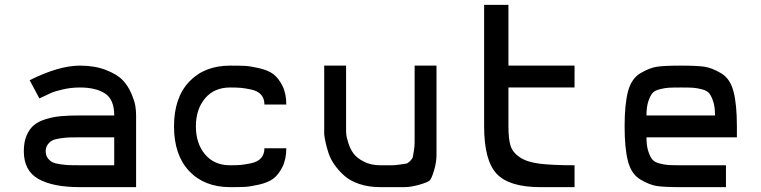

<svg xmlns="http://www.w3.org/2000/svg" viewBox="-20 -770 3130 790"><path d="M309 0Q197 0 137.5 -34Q78 -68 78 -148Q78 -185 89 -211.5Q100 -238 118.5 -254Q137 -270 167.5 -279.5Q198 -289 230.5 -292Q263 -295 309 -295H450Q450 -361 412 -385.5Q374 -410 309 -410Q272 -410 238 -402Q204 -394 190 -387.5Q176 -381 142 -365L102 -440Q222 -500 309 -500Q370 -500 416 -482Q462 -464 484.5 -440.5Q507 -417 520.5 -385Q534 -353 537 -333.5Q540 -314 540 -295V0ZM309 -90H450V-205H309Q281 -205 266 -204.5Q251 -204 229 -201Q207 -198 196 -192.5Q185 -187 176.5 -175.5Q168 -164 168 -148Q168 -131 176.5 -119.5Q185 -108 196 -102.5Q207 -97 229 -94Q251 -91 265.5 -90.5Q280 -90 309 -90Z M927 0Q821 0 758.5 -66Q696 -132 696 -250Q696 -368 758.5 -434Q821 -500 927 -500Q965 -500 987 -499Q1009 -498 1046 -489.5Q1083 -481 1104 -465.5Q1125 -450 1141.5 -418Q1158 -386 1158 -340H1068Q1068 -365 1054 -380.5Q1040 -396 1014 -401.5Q988 -407 971.5 -408.5Q955 -410 929 -410H927Q861 -410 823.5 -365Q786 -320 786 -250Q786 -180 823.5 -135Q861 -90 927 -90H929Q955 -90 971.5 -91.5Q988 -93 1014 -98.5Q1040 -104 1054 -119.5Q1068 -135 1068 -160H1158Q1158 -114 1141.5 -82Q1125 -50 1104 -34.5Q1083 -19 1046 -10.5Q1009 -2 987 -1Q965 0 927 0Z M1545 0Q1498 0 1460 -12.5Q1422 -25 1398.5 -45.5Q1375 -66 1357.5 -90.5Q1340 -115 1332 -139.5Q1324 -164 1319.5 -184.5Q1315 -205 1314 -218V-230V-500H1404V-230Q1404 -224 1405 -214.5Q1406 -205 1413.5 -181Q1421 -157 1434.5 -138.5Q1448 -120 1477 -105Q1506 -90 1545 -90Q1578 -90 1592 -90Q1606 -90 1626 -93Q1646 -96 1652 -97Q1658 -98 1667.5 -107.5Q1677 -117 1678.5 -123.5Q1680 -130 1683 -149.5Q1686 -169 1686 -183.5Q1686 -198 1686 -230V-500H1776V-230Q1776 -160 1776 -131.5Q1776 -103 1766 -69Q1756 -35 1748 -27.5Q1740 -20 1705.5 -10Q1671 0 1643 0Q1615 0 1545 0Z M2204 0Q2075 0 2023.5 -55Q1972 -110 1972 -250V-750H2072V-500H2344V-410H2072V-250Q2072 -199 2080.5 -171Q2089 -143 2118.5 -123Q2148 -103 2200.5 -96.5Q2253 -90 2344 -90V0Z M2781 0Q2714 0 2683.5 -4.5Q2653 -9 2615.5 -31Q2578 -53 2564 -106Q2550 -159 2550 -250Q2550 -341 2564 -394Q2578 -447 2615.5 -469Q2653 -491 2683.5 -495.5Q2714 -500 2781 -500Q2848 -500 2878.5 -495.5Q2909 -491 2946.5 -469Q2984 -447 2998 -394Q3012 -341 3012 -250V-205H2640Q2640 -171 2647 -149Q2654 -127 2663 -115Q2672 -103 2693.5 -97.5Q2715 -92 2731 -91Q2747 -90 2781 -90H2967V0ZM2640 -295H2922Q2922 -329 2915 -351Q2908 -373 2899 -385Q2890 -397 2868.5 -402.5Q2847 -408 2831 -409Q2815 -410 2781 -410Q2747 -410 2731 -409Q2715 -408 2693.5 -402.5Q2672 -397 2663 -385Q2654 -373 2647 -351Q2640 -329 2640 -295Z"/></svg>

Font: Hermit
Style: Regular
Weight: 400
Designer: Pablo Caro
Version: Version 2.000;PS 002.000;hotconv 1.0.88;makeotf.lib2.5.64775